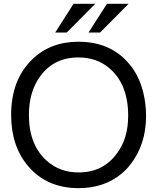

<svg xmlns="http://www.w3.org/2000/svg" viewBox="-20 -959 818 1002"><path d="M389.2 -741.2Q563 -741.2 660.2 -618.2L661.1 -617.2L663.1 -615.2Q723.1 -536.1 737.8 -421.9Q742.2 -389.2 742.2 -353Q742.2 -205.1 660.2 -100.1Q640.1 -74.2 616.2 -54.2Q524.9 22.9 390.1 22.9Q223.1 22.9 125 -94.2Q38.1 -198.2 38.1 -358.9Q38.1 -543 148.9 -649.9Q244.1 -741.2 389.2 -741.2ZM389.2 -659.2Q258.8 -659.2 187 -557.1Q130.9 -478 130.9 -358.9Q130.9 -201.2 226.1 -118.2Q293 -59.1 390.1 -59.1Q519 -59.1 590.8 -159.2Q648.9 -236.8 648.9 -355Q648.9 -520 550.8 -603Q484.9 -659.2 389.2 -659.2ZM363.8 -939H477.1L328.1 -789.1H268.1ZM538.1 -939H650.9L502 -789.1H441.9Z"/></svg>

Font: SolaimanLipi
Style: Normal
Weight: 400
Designer: Solaiman Karim
Foundry: Al Mamun Sumon
Version: Version 2.000